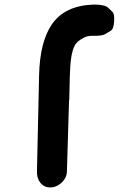

<svg xmlns="http://www.w3.org/2000/svg" viewBox="-20 -801 548 842"><path d="M149.4 -378.9 142.1 -50.3Q141.1 -20 156.2 -0.5Q172.4 20.5 199.2 21Q226.1 21.5 248 2Q272.5 -20 273.4 -47.9L282.7 -358.4Q283.7 -361.8 283.7 -364.7L286.1 -465.3Q287.6 -517.6 292 -546.4Q297.4 -583 309.1 -604Q319.8 -621.1 345.7 -634.8Q362.8 -644.5 386.7 -644Q427.2 -643.1 440.2 -650.9Q453.1 -658.7 465.8 -666.3Q478.5 -673.8 480.5 -707.5Q482.9 -739.7 472.9 -749.3Q462.9 -758.8 452.9 -768.3Q442.9 -777.8 409.7 -780.3Q399.9 -781.2 388.7 -780.8Q264.2 -776.4 207.5 -694.3Q154.8 -617.2 151.4 -470.7L149.4 -379.4Z"/></svg>

Font: Comic Relief
Style: Bold
Weight: 700
Designer: Jeff Davis
Foundry: Loudifier
Version: Version 1.200; ttfautohint (v1.8.4.7-5d5b)